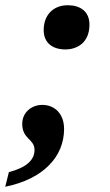

<svg xmlns="http://www.w3.org/2000/svg" viewBox="-34 -561 419 734"><path d="M216 -372C260 -372 308 -397 308 -467C308 -518 272 -541 225 -541C169 -541 133 -503 133 -446C133 -397 167 -372 216 -372ZM-14 153C133 123 211 37 211 -68C211 -127 174 -160 128 -160C87 -160 51 -132 51 -87C51 -29 98 -30 98 12C98 52 65 80 0 97Z"/></svg>

Font: Noto Serif Tamil SemiCondensed ExtraBold
Style: Italic
Weight: 800
Width: 4
Italic angle: -12°
Designer: Indian Type Foundry, Tom Grace, and the Monotype Design Team
Foundry: Monotype Imaging Inc.
Version: Version 2.003